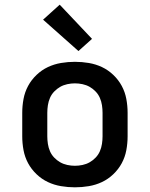

<svg xmlns="http://www.w3.org/2000/svg" viewBox="-20 -792 640 820"><path d="M300 8Q270 8 240.5 3Q211 -2 184.5 -14.5Q158 -27 136 -48Q114 -69 100 -95Q86 -121 80.5 -150.5Q75 -180 75 -210V-310Q75 -340 80.5 -369.5Q86 -399 100 -425Q114 -451 136 -472Q158 -493 184.5 -505.5Q211 -518 240.5 -523Q270 -528 300 -528Q330 -528 359.5 -523Q389 -518 415.5 -505.5Q442 -493 464 -472Q486 -451 500 -425Q514 -399 519.5 -369.5Q525 -340 525 -310V-210Q525 -180 519.5 -150.5Q514 -121 500 -95Q486 -69 464 -48Q442 -27 415.5 -14.5Q389 -2 359.5 3Q330 8 300 8ZM300 -84Q316 -84 332.5 -87.5Q349 -91 363 -99Q377 -107 388.5 -119Q400 -131 406.5 -146Q413 -161 415.5 -177.5Q418 -194 418 -210V-310Q418 -326 415.5 -342.5Q413 -359 406.5 -374Q400 -389 388.5 -401Q377 -413 363 -421Q349 -429 332.5 -432.5Q316 -436 300 -436Q284 -436 267.5 -432.5Q251 -429 237 -421Q223 -413 211.5 -401Q200 -389 193.5 -374Q187 -359 184.5 -342.5Q182 -326 182 -310V-210Q182 -194 184.5 -177.5Q187 -161 193.5 -146Q200 -131 211.5 -119Q223 -107 237 -99Q251 -91 267.5 -87.5Q284 -84 300 -84ZM315 -574 164 -708 235 -772 373 -626Z"/></svg>

Font: Iosevka Semibold Extended
Style: Regular
Weight: 600
Width: 7
Monospace: yes
Designer: Belleve Invis
Foundry: Belleve Invis
Version: Version 32.5.0; ttfautohint (v1.8.4)